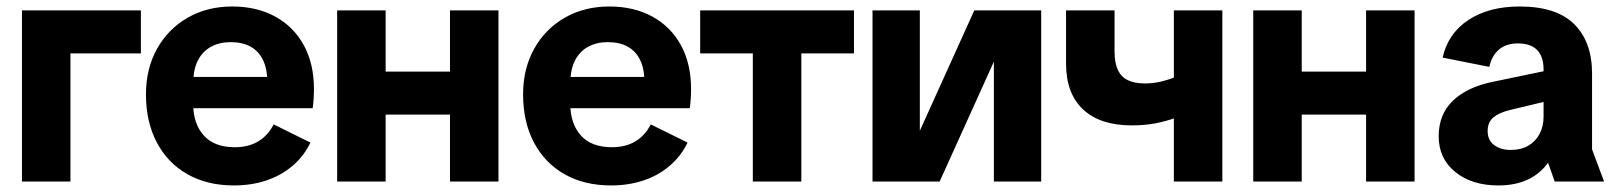

<svg xmlns="http://www.w3.org/2000/svg" viewBox="-20 -554 4929 586"><path d="M47 0V-522.2H195V0ZM78.7 -391.1V-522.2H410V-391.1Z M693.9 12Q612.2 12 551.8 -22.4Q491.3 -56.9 458.4 -119.6Q425.5 -182.2 425.5 -265.8Q425.5 -344.8 459.5 -405.4Q493.4 -466 553 -500.1Q612.6 -534.2 688.7 -534.2Q763.8 -534.2 820 -503.4Q876.2 -472.7 907.2 -416.1Q938.2 -359.6 938.2 -282.1Q938.2 -267.8 937.1 -251.2Q936 -234.6 934.3 -223.7H495.2V-319.2H840.3L795.7 -303.4Q796 -343.1 782.9 -370.4Q769.8 -397.8 744.9 -411.6Q720 -425.4 683.8 -425.4Q650.2 -425.4 624.2 -411.4Q598.1 -397.3 583.8 -369.2Q569.6 -341.1 569.6 -299V-236.9Q569.6 -177.2 601.5 -141Q633.4 -104.7 697.1 -104.7Q737.9 -104.7 767.5 -122.1Q797.2 -139.5 815.3 -174.3L927.5 -118.8Q907.1 -76.7 872.1 -47.2Q837.1 -17.7 791.9 -2.9Q746.6 12 693.9 12Z M1353.4 0V-522.2H1501.4V0ZM1009 0V-522.2H1157V0ZM1101.3 -204.3V-335.4H1408.5V-204.3Z M1844.9 12Q1763.2 12 1702.8 -22.4Q1642.3 -56.9 1609.4 -119.6Q1576.5 -182.2 1576.5 -265.8Q1576.5 -344.8 1610.5 -405.4Q1644.4 -466 1704 -500.1Q1763.6 -534.2 1839.7 -534.2Q1914.8 -534.2 1971 -503.4Q2027.2 -472.7 2058.2 -416.1Q2089.2 -359.6 2089.2 -282.1Q2089.2 -267.8 2088.1 -251.2Q2087 -234.6 2085.3 -223.7H1646.2V-319.2H1991.3L1946.7 -303.4Q1947 -343.1 1933.9 -370.4Q1920.8 -397.8 1895.9 -411.6Q1871 -425.4 1834.8 -425.4Q1801.2 -425.4 1775.2 -411.4Q1749.1 -397.3 1734.8 -369.2Q1720.6 -341.1 1720.6 -299V-236.9Q1720.6 -177.2 1752.5 -141Q1784.4 -104.7 1848.1 -104.7Q1888.9 -104.7 1918.5 -122.1Q1948.2 -139.5 1966.3 -174.3L2078.5 -118.8Q2058.1 -76.7 2023.1 -47.2Q1988.1 -17.7 1942.9 -2.9Q1897.6 12 1844.9 12Z M2277.7 0V-492.2H2425.7V0ZM2117 -391.1V-522.2H2586.4V-391.1Z M2643 0V-522.2H2787.4V-154.9L2953.6 -522.2H3157.8V0H3013.4V-365.9L2847.9 0Z M3434.2 -171.3Q3337.5 -171.3 3285.6 -220.1Q3233.7 -268.8 3233.7 -359.5V-522.2H3381.7V-396.6Q3381.7 -362.9 3391.6 -341.2Q3401.4 -319.4 3422 -309.4Q3442.6 -299.3 3475 -299.3Q3497.3 -299.3 3521 -304.5Q3544.7 -309.8 3567.9 -319.2V-194.2Q3533.9 -182.5 3502.7 -176.9Q3471.4 -171.3 3434.2 -171.3ZM3562.7 0V-522.2H3710.7V0Z M4149.4 0V-522.2H4297.4V0ZM3805 0V-522.2H3953V0ZM3897.3 -204.3V-335.4H4204.5V-204.3Z M4553.3 12Q4471.9 12 4421.5 -29.2Q4371 -70.3 4371 -138.1Q4371 -205.2 4414.6 -246.8Q4458.1 -288.4 4536.1 -304.3L4740.1 -346.7V-254.6L4587.8 -218.1Q4555.1 -210.1 4537.7 -195.5Q4520.4 -180.9 4520.4 -153.9Q4520.4 -126.1 4540.4 -111.2Q4560.4 -96.4 4590 -96.4Q4622.2 -96.4 4644.5 -109.4Q4666.8 -122.3 4678.9 -145.3Q4691.1 -168.3 4691.1 -197.7V-341.1Q4691.1 -381.5 4671.3 -401.5Q4651.4 -421.5 4612.8 -421.5Q4577 -421.5 4555.1 -402.9Q4533.2 -384.3 4525.5 -349.9L4383.1 -378.2Q4399.3 -451.9 4461.7 -493Q4524.1 -534.2 4617.8 -534.2Q4730.6 -534.2 4784.9 -480Q4839.1 -425.9 4839.1 -329.8V-98.3L4875.7 0H4725.1L4704.8 -57.6Q4681.3 -24.1 4643 -6Q4604.7 12 4553.3 12Z"/></svg>

Font: TikTok Sans Light
Style: Regular
Weight: 300
Version: Version 4.000